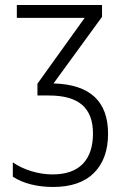

<svg xmlns="http://www.w3.org/2000/svg" viewBox="-20 -734 507 764"><path d="M386 -667 193 -402Q410 -396 410 -202Q410 -102 354 -46Q298 10 191 10Q144 10 102.5 -0.5Q61 -11 31 -31V-88Q62 -66 104.5 -53Q147 -40 189 -40Q269 -40 309.5 -82Q350 -124 350 -203Q350 -279 307 -316.5Q264 -354 175 -354H129V-401L317 -663H47V-714H386Z"/></svg>

Font: Noto Sans Display Light Narrow
Style: Regular
Weight: 300
Width: 4
Designer: Monotype Design team
Foundry: Monotype Imaging Inc.
Version: Version 1.000